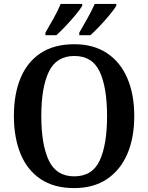

<svg xmlns="http://www.w3.org/2000/svg" viewBox="-20 -951 758 981"><path d="M359 10Q256 10 187.5 -36Q119 -82 85 -165Q51 -248 51 -359Q51 -470 85 -552Q119 -634 187.5 -679.5Q256 -725 360 -725Q458 -725 526.5 -679.5Q595 -634 630.5 -551.5Q666 -469 666 -358Q666 -247 630.5 -164.5Q595 -82 526.5 -36Q458 10 359 10ZM359 -50Q452 -50 489.5 -131Q527 -212 527 -358Q527 -504 489.5 -584.5Q452 -665 360 -665Q268 -665 229.5 -584.5Q191 -504 191 -358Q191 -212 229.5 -131Q268 -50 359 -50ZM385 -784Q405 -818 427 -857.5Q449 -897 464 -931H574V-921Q564 -904 540.5 -875.5Q517 -847 490 -818.5Q463 -790 442 -771H385ZM212 -784Q232 -818 254 -857.5Q276 -897 290 -931H400V-921Q390 -904 366.5 -875.5Q343 -847 316 -818.5Q289 -790 268 -771H212Z"/></svg>

Font: Noto Serif Thai SemiCondensed SemiBold
Style: Regular
Weight: 600
Width: 4
Designer: Monotype Design Team
Foundry: Monotype Imaging Inc.
Version: Version 2.002; ttfautohint (v1.8.4.7-5d5b)